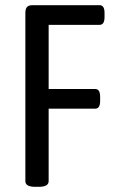

<svg xmlns="http://www.w3.org/2000/svg" viewBox="-20 -720 463 742"><path d="M78 -20V-670Q78 -686 84.5 -693Q91 -700 105 -700H365Q384 -700 384 -670V-654Q384 -624 365 -624H168V-376H348Q367 -376 367 -346V-330Q367 -300 348 -300H168V-20Q168 2 130 2H116Q78 2 78 -20Z"/></svg>

Font: Asap Condensed
Style: Regular
Weight: 400
Designer: Pablo Cosgaya
Foundry: Omnibus-Type
Version: Version 1.010; ttfautohint (v1.8)